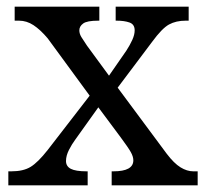

<svg xmlns="http://www.w3.org/2000/svg" viewBox="-20 -556 618 576"><path d="M5 0V-42H14Q50 -42 72 -55.5Q94 -69 123 -106L249 -269L123 -441Q101 -467 80.5 -480.5Q60 -494 37 -494H24V-536H278V-494H275Q241 -494 229.5 -485.5Q218 -477 218 -465Q218 -455 224 -445Q230 -435 241 -419L307 -329L359 -404Q370 -421 377 -436.5Q384 -452 384 -465Q384 -483 368.5 -488.5Q353 -494 330 -494H327V-536H546V-494H537Q508 -494 487 -482.5Q466 -471 436 -430L333 -293L480 -95Q502 -66 521.5 -54Q541 -42 560 -42H573V0H315V-42H320Q380 -42 380 -75Q380 -86 372.5 -99.5Q365 -113 342 -144L275 -234L205 -136Q196 -124 187 -106.5Q178 -89 178 -73Q178 -57 192.5 -49.5Q207 -42 240 -42H243V0Z"/></svg>

Font: Noto Serif Grantha
Style: Regular
Weight: 400
Designer: Monotype Design Team
Foundry: Monotype Imaging Inc.
Version: Version 2.004; ttfautohint (v1.8.4.7-5d5b)